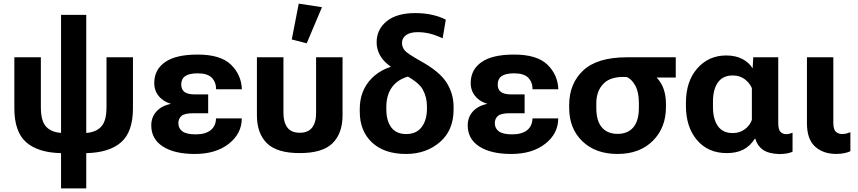

<svg xmlns="http://www.w3.org/2000/svg" viewBox="-20 -829 4700 1052"><path d="M314.5 203.1H452.6V10Q578.1 7.6 643.3 -49.3Q708.5 -106.2 708.5 -236.1V-515.1H563.5V-241Q563.5 -167 535 -135.7Q506.6 -104.5 452.6 -100.6V-747.6H314.5V-100.8Q259 -105 231.4 -136.5Q203.9 -168 203.9 -241V-515.1H58.6V-236.1Q58.6 -106.2 123.8 -49.3Q189 7.6 314.5 10Z M1047.6 14.6Q1162.1 14.6 1233.4 -41.1Q1304.7 -96.9 1304.7 -180.2H1163.6Q1162.6 -138.2 1133.9 -115.5Q1105.2 -92.8 1052.5 -92.8Q1002.2 -92.8 979.7 -109Q957.3 -125.2 957.3 -154.3Q957.3 -178.7 974.1 -193.6Q991 -208.5 1038.6 -208.5H1120.6V-311.8H1045.9Q1008.5 -311.8 990.8 -325.2Q973.1 -338.6 973.1 -366Q973.1 -397 995 -412.1Q1016.8 -427.2 1063.5 -427.2Q1116.9 -427.2 1140.5 -403Q1164.1 -378.7 1164.1 -339.8H1305.2Q1302.7 -418.9 1245.5 -474.7Q1188.2 -530.5 1061 -530Q944.1 -530 884.6 -488.8Q825.2 -447.5 825.2 -374Q825.2 -326.2 857.7 -293.9Q890.1 -261.7 947.3 -253.4V-264.2Q879.9 -258.8 844.4 -225.6Q808.8 -192.4 808.8 -142.1Q808.8 -67.4 872.2 -26.4Q935.5 14.6 1047.6 14.6Z M1622.3 9.8Q1747.6 9.8 1802.2 -44.3Q1856.9 -98.4 1856.9 -197.3V-515.1H1711.9V-210.9Q1712.4 -158.9 1690.4 -130.2Q1668.5 -101.6 1622.3 -101.6Q1576.2 -101.6 1554.6 -130.2Q1533 -158.9 1533 -210.9V-515.1H1387.7V-197.3Q1387.7 -98.4 1442.4 -44.3Q1497.1 9.8 1622.3 9.8ZM1660.6 -591.8 1744.1 -789.6 1616.9 -809.1 1578.6 -612.8Z M2204.8 14.6Q2314 14.6 2389.6 -49.8Q2465.3 -114.3 2465.3 -229.2V-243.4Q2465.3 -315.4 2427.1 -376Q2388.9 -436.5 2287.4 -492.9Q2211.2 -535.6 2196.9 -553.3Q2182.6 -571 2182.6 -593.8Q2182.6 -620.8 2205 -636.8Q2227.3 -652.8 2268.8 -652.8Q2301 -652.8 2333.3 -645.3Q2365.5 -637.7 2405.3 -619.1L2422.6 -721.2Q2393.3 -737.1 2350.2 -747.2Q2307.1 -757.3 2255.1 -757.3Q2153.6 -757.3 2098.6 -712.5Q2043.7 -667.7 2043.7 -597.7Q2043.7 -547.4 2075.2 -506.3Q2106.7 -465.3 2186.5 -424.8Q2272.7 -380.9 2296 -339.2Q2319.3 -297.6 2319.3 -245.6V-233.9Q2319.3 -170.9 2290.2 -132.6Q2261 -94.2 2204.8 -94.5Q2150.9 -95 2123.8 -131Q2096.7 -167 2096.7 -231.9V-241.9Q2096.7 -322.8 2142.5 -368.5Q2188.2 -414.3 2279.5 -419.7L2195.6 -477.8Q2081.1 -466.1 2016.1 -399.4Q1951.2 -332.8 1951.2 -231.9V-217Q1951.2 -111.3 2018.4 -48.3Q2085.7 14.6 2204.8 14.6Z M2781.5 14.6Q2896 14.6 2967.3 -41.1Q3038.6 -96.9 3038.6 -180.2H2897.5Q2896.5 -138.2 2867.8 -115.5Q2839.1 -92.8 2786.4 -92.8Q2736.1 -92.8 2713.6 -109Q2691.2 -125.2 2691.2 -154.3Q2691.2 -178.7 2708 -193.6Q2724.9 -208.5 2772.5 -208.5H2854.5V-311.8H2779.8Q2742.4 -311.8 2724.7 -325.2Q2707 -338.6 2707 -366Q2707 -397 2728.9 -412.1Q2750.7 -427.2 2797.4 -427.2Q2850.8 -427.2 2874.4 -403Q2897.9 -378.7 2897.9 -339.8H3039.1Q3036.6 -418.9 2979.4 -474.7Q2922.1 -530.5 2794.9 -530Q2678 -530 2618.5 -488.8Q2559.1 -447.5 2559.1 -374Q2559.1 -326.2 2591.6 -293.9Q2624 -261.7 2681.2 -253.4V-264.2Q2613.8 -258.8 2578.2 -225.6Q2542.7 -192.4 2542.7 -142.1Q2542.7 -67.4 2606.1 -26.4Q2669.4 14.6 2781.5 14.6Z M3363.8 14.6Q3484.6 14.6 3556.8 -57.3Q3628.9 -129.2 3628.9 -242.2V-257.3Q3628.9 -330.3 3598.9 -377.1Q3568.8 -423.8 3517.1 -446.8V-404.3H3682.6V-515.1H3415Q3252.7 -515.1 3175.7 -443.2Q3098.6 -371.3 3098.6 -252.9V-237.8Q3098.6 -124.8 3170.8 -55.1Q3242.9 14.6 3363.8 14.6ZM3364 -95.5Q3308.1 -95.5 3277.7 -131Q3247.3 -166.5 3247.3 -237.3V-263.2Q3247.3 -331.5 3288 -371.9Q3328.6 -412.4 3415.3 -406.7Q3441.9 -394.5 3461.2 -359.4Q3480.5 -324.2 3480.5 -264.2V-238.3Q3480.5 -167.5 3450.2 -131.5Q3419.9 -95.5 3364 -95.5Z M3961.7 9.8Q4015.9 9.8 4052.7 -9.2Q4089.6 -28.1 4115.7 -68.8H4118.4Q4129.6 -29.8 4160 -8.5Q4190.4 12.7 4248 15.1Q4275.1 15.1 4294.8 11Q4314.5 6.8 4322.5 2.2V-101.8Q4314.7 -98.4 4305.5 -96.2Q4296.4 -94 4288.6 -94Q4267.8 -94 4256 -106.9Q4244.1 -119.9 4244.1 -156V-515.1H4107.2L4104 -456.8H4101.8Q4083 -487.5 4046.5 -506.3Q4010 -525.1 3959 -525.1Q3862.8 -525.1 3800.5 -454.2Q3738.3 -383.3 3738.3 -265.6V-249.8Q3738.3 -132.6 3799 -61.4Q3859.6 9.8 3961.7 9.8ZM3994.6 -99.9Q3940.2 -99.9 3913.3 -138.3Q3886.5 -176.8 3886.5 -241.9V-272.5Q3886.5 -338.9 3913.5 -377.2Q3940.4 -415.5 3994.9 -415.5Q4033.4 -415.5 4060.4 -395.1Q4087.4 -374.8 4099.6 -346.2V-171.6Q4087.6 -140.1 4059.9 -120Q4032.2 -99.9 3994.6 -99.9Z M4562.5 14.4Q4586.7 14.4 4607.4 9.9Q4628.2 5.4 4639.4 -0.5V-104.5Q4628.9 -100.3 4617.7 -97.5Q4606.4 -94.7 4595.2 -94.7Q4572 -94.7 4559 -108Q4545.9 -121.3 4545.9 -156.2V-515.1H4401.4V-153.3Q4401.4 -66.7 4445.6 -26.1Q4489.7 14.4 4562.5 14.4Z"/></svg>

Font: Roboto Flex
Style: Regular
Weight: 400
Designer: Berlow after Robertson
Foundry: Google
Version: Version 3.200;gftools[0.9.32]